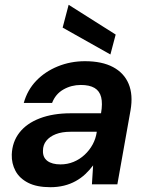

<svg xmlns="http://www.w3.org/2000/svg" viewBox="-20 -768 620 800"><path d="M190 12Q133 12 97 -6.5Q61 -25 44.5 -56Q28 -87 29 -124Q31 -177 61 -215.5Q91 -254 146 -275Q201 -296 275 -296H401Q408 -337 401.5 -363Q395 -389 374 -401.5Q353 -414 317 -414Q277 -414 244 -395Q211 -376 197 -339H79Q94 -393 131 -431.5Q168 -470 221 -491.5Q274 -513 334 -513Q405 -513 451 -488.5Q497 -464 516 -418.5Q535 -373 524 -309L469 0H363L368 -79Q354 -60 336 -43Q318 -26 295.5 -13.5Q273 -1 246.5 5.5Q220 12 190 12ZM232 -83Q261 -83 286.5 -93.5Q312 -104 332.5 -123Q353 -142 366 -166Q379 -190 383 -217V-219H274Q238 -219 212.5 -209Q187 -199 173 -181.5Q159 -164 159 -140Q158 -112 177.5 -97.5Q197 -83 232 -83ZM440 -541 241 -653 266 -748 462 -624Z"/></svg>

Font: DM Sans 18pt SemiBold
Style: Italic
Weight: 600
Italic angle: -10°
Designer: Colophon Foundry, Jonny Pinhorn
Foundry: Colophon Foundry
Version: Version 4.004;gftools[0.9.30]